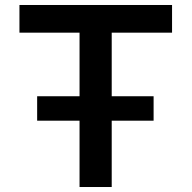

<svg xmlns="http://www.w3.org/2000/svg" viewBox="-20 -750 768 770"><path d="M129 -266V-364H596V-266ZM299 0V-619H58V-730H670V-619H428V0Z"/></svg>

Font: M PLUS 2 SemiBold
Style: Regular
Weight: 600
Designer: Coji Morishita
Foundry: UNDERFOREST DESIGN
Version: Version 1.001